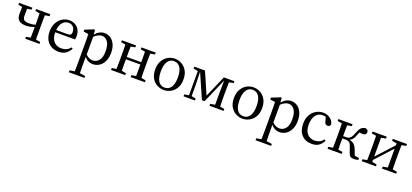

<svg xmlns="http://www.w3.org/2000/svg" viewBox="36 -1540 6100 2845"><g transform="rotate(20 3086.0 -117.5)"><path d="M282 -438V-468H506V-438L435 -425Q434 -388 434 -341.5Q434 -295 434 -260V-208Q434 -173 434 -126.5Q434 -80 435 -42L506 -30V0H281V-30L352 -43Q353 -81 353.5 -127Q354 -173 354 -208V-211Q324 -200 293 -192.5Q262 -185 222 -185Q149 -185 112 -215.5Q75 -246 75 -315Q75 -342 75.5 -370Q76 -398 77 -426L14 -438V-468H223V-438L155 -426Q154 -401 154 -374Q154 -347 154 -315Q154 -268 177.5 -250.5Q201 -233 251 -233Q311 -233 354 -246V-260Q354 -295 353.5 -341.5Q353 -388 352 -426Z M804 -442Q774 -442 744.5 -425.5Q715 -409 694.5 -373Q674 -337 668 -278H847Q884 -278 896 -292Q908 -306 908 -329Q908 -382 880 -412Q852 -442 804 -442ZM807 13Q741 13 690.5 -16Q640 -45 611.5 -98.5Q583 -152 583 -227Q583 -304 613.5 -361Q644 -418 694 -449.5Q744 -481 804 -481Q855 -481 895.5 -459Q936 -437 960 -395.5Q984 -354 984 -296Q984 -260 978 -242H666V-241Q666 -148 710.5 -98Q755 -48 829 -48Q917 -48 973 -114L992 -100Q963 -47 920 -17Q877 13 807 13Z M1058 246V216L1136 203Q1137 162 1137.5 118Q1138 74 1138 34V-258Q1138 -299 1137.5 -326.5Q1137 -354 1135 -385L1057 -396V-425L1196 -481L1209 -471L1213 -404Q1245 -442 1282 -461.5Q1319 -481 1360 -481Q1413 -481 1455.5 -452.5Q1498 -424 1523.5 -369.5Q1549 -315 1549 -238Q1549 -161 1522.5 -104.5Q1496 -48 1450 -17.5Q1404 13 1347 13Q1313 13 1279 -2Q1245 -17 1215 -54V33Q1215 73 1215.5 117.5Q1216 162 1217 203L1304 216V246ZM1337 -430Q1311 -430 1281.5 -416.5Q1252 -403 1217 -371V-91Q1246 -63 1273 -51Q1300 -39 1330 -39Q1386 -39 1425 -86Q1464 -133 1464 -231Q1464 -329 1428.5 -379.5Q1393 -430 1337 -430Z M1943 -438V-468H2168V-438L2097 -425Q2096 -388 2095.5 -341.5Q2095 -295 2095 -260V-208Q2095 -173 2095.5 -127Q2096 -81 2097 -43L2168 -30V0H1943V-30L2014 -42Q2015 -80 2015 -130Q2015 -180 2015 -224H1787Q1787 -175 1787 -127.5Q1787 -80 1788 -43L1858 -30V0H1634V-30L1705 -42Q1706 -80 1706.5 -126.5Q1707 -173 1707 -208V-260Q1707 -295 1706.5 -341.5Q1706 -388 1705 -426L1634 -438V-468H1858V-438L1788 -425Q1787 -388 1787 -342Q1787 -296 1787 -261H2015Q2015 -296 2015 -342.5Q2015 -389 2014 -426Z M2468 13Q2411 13 2360 -14.5Q2309 -42 2277.5 -96.5Q2246 -151 2246 -232Q2246 -314 2278 -369Q2310 -424 2360.5 -452.5Q2411 -481 2468 -481Q2525 -481 2576 -453Q2627 -425 2659 -370Q2691 -315 2691 -233Q2691 -152 2659 -97.5Q2627 -43 2576 -15Q2525 13 2468 13ZM2468 -25Q2532 -25 2567.5 -78Q2603 -131 2603 -233Q2603 -335 2567.5 -388.5Q2532 -442 2468 -442Q2404 -442 2369 -388Q2334 -334 2334 -232Q2334 -130 2369 -77.5Q2404 -25 2468 -25Z M2777 0V-30L2848 -43V-424L2777 -438V-468H2945L3094 -126L3243 -468H3409V-438L3339 -425Q3338 -388 3337 -341.5Q3336 -295 3336 -260V-208Q3336 -173 3337 -127Q3338 -81 3339 -43L3409 -30V0H3186V-30L3260 -43V-208L3263 -425L3095 -39H3053L2883 -426L2889 -208V-44L2957 -30V0Z M3709 13Q3652 13 3601 -14.5Q3550 -42 3518.5 -96.5Q3487 -151 3487 -232Q3487 -314 3519 -369Q3551 -424 3601.5 -452.5Q3652 -481 3709 -481Q3766 -481 3817 -453Q3868 -425 3900 -370Q3932 -315 3932 -233Q3932 -152 3900 -97.5Q3868 -43 3817 -15Q3766 13 3709 13ZM3709 -25Q3773 -25 3808.5 -78Q3844 -131 3844 -233Q3844 -335 3808.5 -388.5Q3773 -442 3709 -442Q3645 -442 3610 -388Q3575 -334 3575 -232Q3575 -130 3610 -77.5Q3645 -25 3709 -25Z M4002 246V216L4080 203Q4081 162 4081.5 118Q4082 74 4082 34V-258Q4082 -299 4081.5 -326.5Q4081 -354 4079 -385L4001 -396V-425L4140 -481L4153 -471L4157 -404Q4189 -442 4226 -461.5Q4263 -481 4304 -481Q4357 -481 4399.5 -452.5Q4442 -424 4467.5 -369.5Q4493 -315 4493 -238Q4493 -161 4466.5 -104.5Q4440 -48 4394 -17.5Q4348 13 4291 13Q4257 13 4223 -2Q4189 -17 4159 -54V33Q4159 73 4159.5 117.5Q4160 162 4161 203L4248 216V246ZM4281 -430Q4255 -430 4225.5 -416.5Q4196 -403 4161 -371V-91Q4190 -63 4217 -51Q4244 -39 4274 -39Q4330 -39 4369 -86Q4408 -133 4408 -231Q4408 -329 4372.5 -379.5Q4337 -430 4281 -430Z M4801 13Q4699 13 4640 -51Q4581 -115 4581 -228Q4581 -309 4613 -365.5Q4645 -422 4697 -451.5Q4749 -481 4807 -481Q4872 -481 4918.5 -445.5Q4965 -410 4975 -357Q4969 -320 4932 -320Q4909 -320 4897 -332.5Q4885 -345 4880 -366L4862 -434Q4849 -439 4835.5 -440.5Q4822 -442 4810 -442Q4743 -442 4703 -388Q4663 -334 4663 -240Q4663 -146 4707.5 -97Q4752 -48 4823 -48Q4863 -48 4896.5 -63Q4930 -78 4961 -115L4980 -100Q4952 -45 4909.5 -16Q4867 13 4801 13Z M5379 -51 5343 -153Q5332 -187 5312 -203Q5292 -219 5251 -219H5201V-216Q5201 -176 5201 -128.5Q5201 -81 5202 -43L5272 -30V0H5048V-30L5119 -42Q5120 -80 5120.5 -126.5Q5121 -173 5121 -208V-260Q5121 -295 5120.5 -341.5Q5120 -388 5119 -426L5048 -438V-468H5272V-438L5202 -425Q5201 -388 5201 -340.5Q5201 -293 5201 -255H5251Q5285 -255 5309.5 -275Q5334 -295 5356 -356Q5379 -420 5405 -447.5Q5431 -475 5477 -479Q5500 -473 5509.5 -460Q5519 -447 5519 -430Q5519 -408 5504.5 -395.5Q5490 -383 5461 -383Q5446 -383 5434 -385Q5422 -387 5411 -389Q5406 -379 5400.5 -367.5Q5395 -356 5390 -342Q5375 -297 5356 -273Q5337 -249 5308 -237Q5357 -227 5384.5 -200.5Q5412 -174 5429 -129L5462 -41L5533 -30V0Q5518 4 5501 7Q5484 10 5470 10Q5430 10 5410.5 -2Q5391 -14 5379 -51Z M5906 -438V-468H6130V-438L6060 -425Q6059 -388 6058.5 -341.5Q6058 -295 6058 -260V-208Q6058 -173 6058.5 -127Q6059 -81 6060 -43L6130 -30V0H5906V-30L5982 -44V-341L5737 -74V-43L5811 -30V0H5587V-30L5658 -43Q5659 -81 5659.5 -127Q5660 -173 5660 -208V-260Q5660 -295 5659.5 -341.5Q5659 -388 5658 -426L5587 -438V-468H5811V-438L5737 -424V-127L5848 -247L5982 -394V-425Z"/></g></svg>

Font: Source Serif 4 Subhead
Style: Regular
Weight: 400
Designer: Frank Grießhammer
Foundry: Adobe Systems Incorporated
Version: Version 4.004;hotconv 1.0.117;makeotfexe 2.5.65602